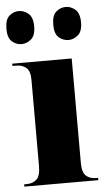

<svg xmlns="http://www.w3.org/2000/svg" viewBox="-61 -797 468 833"><g transform="rotate(-5 173.0 -380.5)"><path d="M11 0V-10H22Q49 -10 65.5 -25.5Q82 -41 82 -84V-460Q82 -497 65 -511.5Q48 -526 22 -526H5V-536H264V-80Q264 -40 280.5 -25Q297 -10 323 -10H333V0ZM258 -617Q234 -617 215.5 -633Q197 -649 197 -688Q197 -729 215.5 -745Q234 -761 258 -761Q279 -761 298.5 -745Q318 -729 318 -688Q318 -649 298.5 -633Q279 -617 258 -617ZM53 -617Q30 -617 11.5 -633Q-7 -649 -7 -688Q-7 -729 11.5 -745Q30 -761 53 -761Q75 -761 94.5 -745Q114 -729 114 -688Q114 -649 94.5 -633Q75 -617 53 -617Z"/></g></svg>

Font: Noto Serif Display SemiCondensed Black
Style: Regular
Weight: 900
Width: 4
Designer: Monotype Design Team
Foundry: Monotype Imaging Inc.
Version: Version 2.009